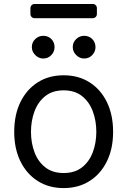

<svg xmlns="http://www.w3.org/2000/svg" viewBox="-20 -929 637 960"><path d="M51.1 -269.9Q51.1 -355.1 82.2 -418.7Q113.3 -482.2 168.9 -517.4Q224.4 -552.6 298.3 -552.6Q372.2 -552.6 427.7 -517.4Q483.3 -482.2 514.4 -418.7Q545.5 -355.1 545.5 -269.9Q545.5 -185.4 514.4 -122.2Q483.3 -58.9 427.7 -23.8Q372.2 11.4 298.3 11.4Q224.4 11.4 168.9 -23.8Q113.3 -58.9 82.2 -122.2Q51.1 -185.4 51.1 -269.9ZM461.6 -269.9Q461.6 -324.6 444.2 -371.8Q426.8 -419 390.6 -448.2Q354.4 -477.3 298.3 -477.3Q242.2 -477.3 206 -448.2Q169.7 -419 152.3 -371.8Q134.9 -324.6 134.9 -269.9Q134.9 -215.2 152.3 -168.3Q169.7 -121.4 206 -92.7Q242.2 -63.9 298.3 -63.9Q354.4 -63.9 390.6 -92.7Q426.8 -121.4 444.2 -168.3Q461.6 -215.2 461.6 -269.9ZM139.2 -693.2Q139.2 -717.7 156.4 -733.8Q173.7 -750 196 -750Q220.5 -750 236.7 -733.8Q252.8 -717.7 252.8 -693.2Q252.8 -670.8 236.7 -653.6Q220.5 -636.4 196 -636.4Q173.7 -636.4 156.4 -653.6Q139.2 -670.8 139.2 -693.2ZM343.8 -693.2Q343.8 -717.7 361 -733.8Q378.2 -750 400.6 -750Q425.1 -750 441.2 -733.8Q457.4 -717.7 457.4 -693.2Q457.4 -670.8 441.2 -653.6Q425.1 -636.4 400.6 -636.4Q378.2 -636.4 361 -653.6Q343.8 -670.8 343.8 -693.2ZM443.9 -909.1H153.1Q144.2 -909.1 138.1 -903.1Q132.1 -897 132.1 -888.5V-858.7Q132.1 -850.1 138.1 -844.1Q144.2 -838.1 153.1 -838.1H443.9Q452.4 -838.1 458.5 -844.1Q464.5 -850.1 464.5 -858.7V-888.5Q464.5 -897 458.5 -903.1Q452.4 -909.1 443.9 -909.1Z"/></svg>

Font: DeltaSans
Style: Regular
Weight: 400
Designer: Rasmus Andersson
Foundry: rsms
Version: Version 3.012